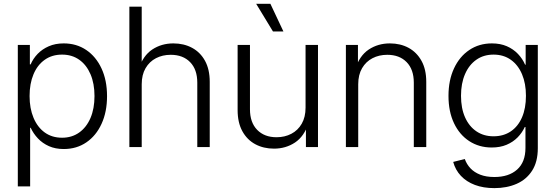

<svg xmlns="http://www.w3.org/2000/svg" viewBox="-20 -762 2879 995"><path d="M72.3 204.1V-529.3H134.8V-428.2H138.7Q151.4 -458 175 -482.7Q198.7 -507.3 232.7 -522.2Q266.6 -537.1 310.1 -537.1Q376.5 -537.1 427 -502.9Q477.5 -468.8 506.1 -407.2Q534.7 -345.7 534.7 -263.7Q534.7 -182.1 506.3 -120.4Q478 -58.6 427.5 -24.2Q377 10.3 310.1 10.3Q267.1 10.3 233.6 -4.6Q200.2 -19.5 176.5 -44.7Q152.8 -69.8 139.2 -99.6H136.2V204.1ZM301.8 -48.3Q352.5 -48.3 390.4 -75.2Q428.2 -102.1 449 -150.6Q469.7 -199.2 469.7 -264.2Q469.7 -329.1 449 -377.4Q428.2 -425.8 390.6 -452.4Q353 -479 301.8 -479Q249.5 -479 211.7 -452.1Q173.8 -425.3 153.6 -377Q133.3 -328.6 133.3 -264.2Q133.3 -200.2 153.8 -151.4Q174.3 -102.5 211.9 -75.4Q249.5 -48.3 301.8 -48.3Z M714.4 -325.2V0H650.4V-727.5H714.4V-404.3H698.7Q721.2 -473.6 769 -505.4Q816.9 -537.1 878.4 -537.1Q932.6 -537.1 975.3 -514.2Q1018.1 -491.2 1042.5 -446.8Q1066.9 -402.3 1066.9 -337.9V0H1002.4V-333.5Q1002.4 -401.9 965.3 -439.9Q928.2 -478 864.7 -478Q822.3 -478 788.3 -460.4Q754.4 -442.9 734.4 -408.7Q714.4 -374.5 714.4 -325.2Z M1399.9 8.3Q1345.7 8.3 1303 -14.6Q1260.3 -37.6 1235.8 -82.3Q1211.4 -127 1211.4 -191.4V-529.3H1275.4V-195.8Q1275.4 -127.4 1312.7 -89.1Q1350.1 -50.8 1413.1 -50.8Q1455.6 -50.8 1489.7 -68.6Q1523.9 -86.4 1543.7 -120.8Q1563.5 -155.3 1563.5 -204.1V-529.3H1627.9V0H1565.4V-124.5H1579.1Q1556.6 -55.2 1508.8 -23.4Q1460.9 8.3 1399.9 8.3ZM1394.5 -599.1 1307.6 -742.2H1381.3L1448.7 -599.1Z M1836.4 -325.2V0H1772.5V-529.3H1835V-404.3H1820.8Q1843.3 -473.6 1891.1 -505.4Q1939 -537.1 2000.5 -537.1Q2054.7 -537.1 2097.2 -514.2Q2139.6 -491.2 2164.3 -446.8Q2189 -402.3 2189 -337.9V0H2124.5V-333.5Q2124.5 -401.9 2087.4 -439.9Q2050.3 -478 1986.8 -478Q1944.3 -478 1910.4 -460.4Q1876.5 -442.9 1856.4 -408.7Q1836.4 -374.5 1836.4 -325.2Z M2542 212.9Q2484.9 212.9 2440.9 196.3Q2397 179.7 2368.4 149.2Q2339.8 118.7 2328.6 77.1L2388.7 62Q2398.4 89.4 2418.2 110.4Q2438 131.3 2468.8 143.3Q2499.5 155.3 2542 155.3Q2616.7 155.3 2659.9 116.7Q2703.1 78.1 2703.1 4.4V-104H2699.7Q2686 -74.2 2662.4 -50Q2638.7 -25.9 2605.2 -11.7Q2571.8 2.4 2528.3 2.4Q2462.9 2.4 2412.1 -30.5Q2361.3 -63.5 2332.8 -123.5Q2304.2 -183.6 2304.2 -265.1Q2304.2 -346.2 2332.8 -407.5Q2361.3 -468.8 2412.1 -502.9Q2462.9 -537.1 2529.3 -537.1Q2572.8 -537.1 2606.4 -522.5Q2640.1 -507.8 2664.1 -482.7Q2688 -457.5 2701.2 -426.8H2704.1V-529.3H2767.1V5.9Q2767.1 76.7 2737.5 122.6Q2708 168.5 2657.2 190.7Q2606.4 212.9 2542 212.9ZM2537.6 -55.7Q2589.4 -55.7 2627.2 -81.3Q2665 -106.9 2685.3 -154.1Q2705.6 -201.2 2705.6 -265.6Q2705.6 -329.1 2685.3 -377.2Q2665 -425.3 2627.4 -452.1Q2589.8 -479 2537.6 -479Q2486.3 -479 2448.5 -452.4Q2410.6 -425.8 2389.9 -377.9Q2369.1 -330.1 2369.1 -265.6Q2369.1 -200.7 2390.1 -153.8Q2411.1 -106.9 2449 -81.3Q2486.8 -55.7 2537.6 -55.7Z"/></svg>

Font: Inter 24pt Light
Style: Regular
Weight: 300
Designer: Rasmus Andersson
Foundry: rsms
Version: Version 4.001;git-66647c0bb